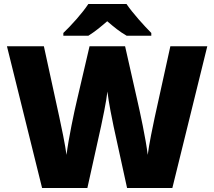

<svg xmlns="http://www.w3.org/2000/svg" viewBox="-20 -947 1079 967"><path d="M617 -927H425C395 -881 337 -817 299 -781V-767H425C460 -789 485 -810 520 -840C555 -810 583 -787 618 -767H742V-781C708 -815 648 -881 617 -927ZM1024 -714H838L759 -355C751 -319 730 -216 724 -167C715 -245 684 -388 671 -444L610 -714H431L368 -444C354 -386 325 -248 315 -167C309 -214 287 -321 279 -356L201 -714H15L192 0H420L489 -311C494 -334 516 -437 521 -486C526 -437 547 -334 552 -311L620 0H848Z"/></svg>

Font: Noto Sans Lao Looped Black
Style: Regular
Weight: 900
Designer: Mark Frömberg, Ben Mitchell
Foundry: The Fontpad Ltd
Version: Version 1.002